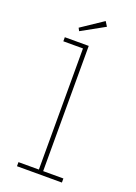

<svg xmlns="http://www.w3.org/2000/svg" viewBox="-153 -867 656 928"><g transform="rotate(20 175.0 -403.0)"><path d="M60 0V-21H165V-644H64V-665H187V-21H291V0ZM119 -716 111 -731 223 -806 238 -782Z"/></g></svg>

Font: Inconsolata ExtraCondensed ExtraLight
Style: Regular
Weight: 200
Width: 2
Monospace: yes
Designer: Raph Levien, Cyreal, Brenton Simpson
Foundry: Raph Levien, Cyreal, Google
Version: Version 3.001; ttfautohint (v1.8.2.53-6de2)